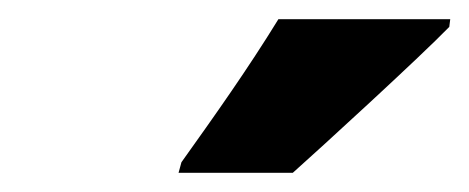

<svg xmlns="http://www.w3.org/2000/svg" viewBox="-20 -786 489 200"><path d="M166 -606H285C312 -630 418 -727 448 -758L449 -766H270C238 -714 204 -666 169 -617Z"/></svg>

Font: Noto Sans UI Condensed Black
Style: Italic
Weight: 900
Width: 3
Italic angle: -192°
Designer: Monotype Design Team
Foundry: Monotype Imaging Inc.
Version: Version 1.901